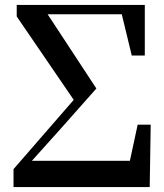

<svg xmlns="http://www.w3.org/2000/svg" viewBox="-20 -761 668 781"><path d="M35 0V-73L294 -371L290 -340L48 -694V-741H569V-535H516L470 -725L496 -703H337H166V-685L156 -730L372 -401L231 -242L64 -56L101 -127V-107H558L497 -54L540 -254H593L589 0Z"/></svg>

Font: Noto Serif TC
Style: Bold
Weight: 700
Designer: Ryoko NISHIZUKA 西塚涼子 (kana & ideographs); Frank Grießhammer (Latin, Greek & Cyrillic); Wenlong ZHANG 张文龙 (bopomofo); San
Foundry: Adobe
Version: Version 2.002-H1;hotconv 1.1.0;makeotfexe 2.6.0